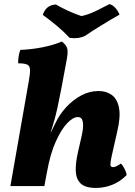

<svg xmlns="http://www.w3.org/2000/svg" viewBox="-20 -914 665 943"><path d="M31 0 121 -513Q128 -551 127.5 -570.5Q127 -590 114 -596.5Q101 -603 69 -603Q69 -619 71.5 -636.5Q74 -654 80 -669Q134 -671 187.5 -681.5Q241 -692 284 -710Q303 -695 309 -679.5Q315 -664 309 -628Q293 -541 282 -483Q271 -425 262.5 -386.5Q254 -348 246 -320Q238 -292 229 -264H230L253 -311Q273 -353 306 -388.5Q339 -424 379.5 -445.5Q420 -467 464 -467Q502 -467 529 -447.5Q556 -428 564.5 -384.5Q573 -341 556 -269L535 -176Q526 -138 523.5 -120Q521 -102 524.5 -97.5Q528 -93 535 -93Q549 -93 574 -111Q583 -102 591.5 -85.5Q600 -69 602 -54Q569 -21 530.5 -6Q492 9 452 9Q398 9 375.5 -13.5Q353 -36 352 -75.5Q351 -115 363 -167L381 -246Q391 -289 387 -314Q383 -339 362 -339Q339 -339 310.5 -309.5Q282 -280 254.5 -220Q227 -160 211 -70V-71L198 0ZM322 -728Q293 -759 259 -787.5Q225 -816 190 -841Q198 -864 213 -877Q228 -890 254 -892Q282 -876 314.5 -861Q347 -846 380 -835Q416 -843 453 -861Q490 -879 518 -894Q535 -889 548 -873.5Q561 -858 567 -842Q524 -818 478.5 -790Q433 -762 398 -738Q365 -722 322 -728Z"/></svg>

Font: Vollkorn ExtraBold
Style: Italic
Weight: 800
Italic angle: -11°
Designer: Friedrich Althausen
Foundry: Friedrich Althausen
Version: Version 5.000; ttfautohint (v1.8.3)